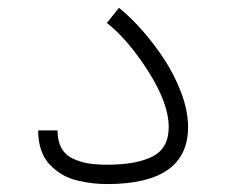

<svg xmlns="http://www.w3.org/2000/svg" viewBox="-20 -464 570 484"><path d="M76.2 -135.3H125Q125 -108.9 134.8 -91.1Q144.5 -73.2 163.1 -64.5Q181.6 -55.7 202.1 -52.2Q222.7 -48.8 250 -48.8Q324.2 -48.8 364.7 -69.6Q405.3 -90.3 405.3 -144Q405.3 -202.6 354.5 -283Q303.7 -363.3 249.5 -406.2L279.8 -444.3Q308.1 -421.9 337.9 -388.2Q367.7 -354.5 394 -314.5Q420.4 -274.4 437.3 -229Q454.1 -183.6 454.1 -144Q454.1 0 250 0Q231.4 0 214.1 -2Q196.8 -3.9 175.8 -8.8Q154.8 -13.7 137.9 -23.4Q121.1 -33.2 106.7 -47.6Q92.3 -62 84.2 -84.5Q76.2 -106.9 76.2 -135.3Z"/></svg>

Font: AzarMehrMonospaced
Style: SerifRegular
Weight: 1
Designer: Amin Abedi
Version: Version 1.00